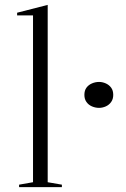

<svg xmlns="http://www.w3.org/2000/svg" viewBox="-20 -765 517 785"><path d="M175 -20 233 -10V0H58V-10L115 -20V-702H50V-713L175 -745ZM385 -430Q399 -430 412.5 -424Q426 -418 434.5 -406.5Q443 -395 443 -377Q443 -360 434.5 -348Q426 -336 412.5 -330Q399 -324 385 -324Q370 -324 356 -330Q342 -336 333.5 -348Q325 -360 325 -377Q325 -395 333.5 -406.5Q342 -418 356 -424Q370 -430 385 -430Z"/></svg>

Font: Kalnia Light
Style: Regular
Weight: 300
Designer: Frida Medrano
Foundry: Frida Medrano
Version: Version 1.105